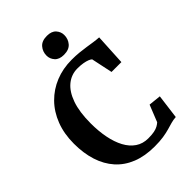

<svg xmlns="http://www.w3.org/2000/svg" viewBox="-278 -1089 1219 1219"><g transform="rotate(-45 331.5 -479.5)"><path d="M368.2 11Q281.5 11 215.8 -15.3Q150.1 -41.6 106.2 -90.9Q62.3 -140.3 40.1 -209.5Q18 -278.8 18 -364.3Q18 -453.3 45.6 -524.8Q73.1 -596.2 122.9 -646.9Q172.7 -697.6 239.4 -724.6Q306.2 -751.7 385 -751.7Q421.1 -751.7 451.9 -748.6Q482.8 -745.5 509.7 -741.3Q536.6 -737.1 561.2 -733.5Q585.8 -729.9 608.9 -728.5L597.6 -517.7H509.2L478.8 -661.3Q472.3 -667.8 458 -673.5Q443.7 -679.2 422.3 -683Q400.9 -686.8 371.6 -686.8Q317.2 -686.8 275 -652.5Q232.7 -618.2 208.7 -550.2Q184.7 -482.1 184.7 -380.3Q184.7 -310.8 196.4 -251.3Q208.1 -191.7 231.8 -147.6Q255.5 -103.5 291.7 -78.9Q327.9 -54.3 376.4 -54.3Q409.1 -54.3 430.4 -58.6Q451.7 -63 465.1 -70.6Q478.5 -78.2 488.2 -86.9L533.4 -200.2L616.5 -191.5L595.2 -27Q571.3 -25.4 550 -19.4Q528.8 -13.4 504.4 -6.3Q480.1 0.7 447.4 5.9Q414.7 11 368.2 11ZM372.1 -807.9Q331.3 -807.9 310.9 -830.7Q290.5 -853.4 290.5 -882.7Q290.5 -918.2 312.7 -944.2Q334.9 -970.2 380.5 -970.2H381.5Q422.6 -970.2 442.9 -947.5Q463.1 -924.7 463.1 -895.5Q463.1 -859.9 440.9 -833.9Q418.6 -807.9 373.1 -807.9Z"/></g></svg>

Font: Merriweather Light
Style: Regular
Weight: 300
Designer: Eben Sorkin
Foundry: Eben Sorkin
Version: Version 2.100